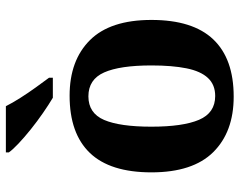

<svg xmlns="http://www.w3.org/2000/svg" viewBox="-101 -705 816 654"><g transform="rotate(-90 307.0 -378.0)"><path d="M304.9 10Q184.8 10 115.8 -59.6Q46.9 -129.2 46.9 -270.2Q46.9 -410.7 113 -479.8Q179.2 -548.9 308.1 -548.9Q428.2 -548.9 497.1 -479.8Q566.1 -410.7 566.1 -270.2Q566.1 -129.2 499.9 -59.6Q433.8 10 304.9 10ZM307 -53Q345.4 -53 368.4 -77.7Q391.5 -102.3 401.3 -150.9Q411.1 -199.6 411.1 -270.2Q411.1 -377.5 387.3 -431.2Q363.5 -484.9 305.9 -484.9Q248.4 -484.9 225.4 -431.2Q202.5 -377.5 202.5 -270.3Q202.5 -163.1 225.9 -108.1Q249.4 -53 307 -53ZM301 -606Q277.5 -620 249.3 -639.5Q221.1 -659 193.6 -681Q166.2 -703 145 -723Q123.8 -743 114.8 -756V-766H272.3Q283.3 -744 300.4 -717Q317.5 -690 336.3 -664Q355.2 -638 369.2 -619V-606Z"/></g></svg>

Font: Noto Serif Gurmukhi
Style: Regular
Weight: 400
Designer: Vaibhav Singh and the Monotype Design Team
Foundry: Monotype Imaging Inc.
Version: Version 2.003